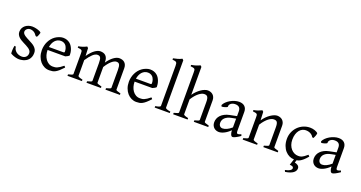

<svg xmlns="http://www.w3.org/2000/svg" viewBox="-46 -1581 4935 2623"><g transform="rotate(20 2421.5 -270.0)"><path d="M341.8 -138.2Q341.8 -103.5 332 -78.9Q322.3 -54.2 306.6 -37.1Q291 -20 272 -9.8Q252.9 0.5 234.4 5.9Q215.8 11.2 199.5 12.9Q183.1 14.6 173.8 14.6Q150.4 14.6 117.4 5.9Q84.5 -2.9 51.8 -21Q48.3 -22.5 47.1 -36.9Q45.9 -51.3 46.6 -70.1Q47.4 -88.9 49.6 -107.9Q51.8 -127 55.2 -138.2L76.2 -132.8Q77.1 -112.3 86.9 -94.2Q96.7 -76.2 113 -62.5Q129.4 -48.8 151.1 -41Q172.9 -33.2 198.2 -33.2Q215.8 -33.2 230.5 -38.8Q245.1 -44.4 255.9 -54.7Q266.6 -64.9 272.5 -79.3Q278.3 -93.8 278.3 -110.8Q278.3 -130.4 267.8 -145.5Q257.3 -160.6 240.2 -173.1Q223.1 -185.5 201.4 -196.5Q179.7 -207.5 157.2 -219.2Q136.7 -229.5 117.7 -241.2Q98.6 -252.9 83.7 -267.6Q68.8 -282.2 59.8 -300.3Q50.8 -318.4 50.8 -341.8Q50.8 -372.1 63 -395.8Q75.2 -419.4 95.5 -435.5Q115.7 -451.7 141.8 -460.2Q168 -468.8 195.8 -468.8Q210.9 -468.8 229.2 -466.1Q247.6 -463.4 265.4 -458.5Q283.2 -453.6 298.8 -446.8Q314.5 -439.9 324.2 -431.2Q327.1 -428.2 325 -418Q322.8 -407.7 318.1 -395.5Q313.5 -383.3 308.1 -372.6Q302.7 -361.8 299.8 -357.9L280.8 -361.8Q257.3 -397 232.2 -410.9Q207 -424.8 183.1 -424.8Q167 -424.8 154.3 -419.4Q141.6 -414.1 132.6 -405.5Q123.5 -397 118.9 -386.7Q114.3 -376.5 114.3 -366.2Q114.3 -350.6 123.5 -338.1Q132.8 -325.7 147.9 -314.7Q163.1 -303.7 182.4 -293.7Q201.7 -283.7 222.2 -272.9Q243.2 -262.2 264.6 -250Q286.1 -237.8 303.2 -221.9Q320.3 -206.1 331.1 -185.8Q341.8 -165.5 341.8 -138.2Z M628.4 -418Q603.5 -418 582.5 -408.2Q561.5 -398.4 545.2 -380.9Q528.8 -363.3 517.8 -338.4Q506.8 -313.5 502 -283.2H710.4Q721.7 -283.2 725.3 -286.9Q729 -290.5 729 -300.8Q729 -309.6 727.5 -321.8Q726.1 -334 721.9 -346.9Q717.8 -359.9 710.7 -372.6Q703.6 -385.3 692.4 -395.3Q681.2 -405.3 665.3 -411.6Q649.4 -418 628.4 -418ZM809.1 -272Q800.3 -262.2 785.6 -253.9Q771 -245.6 755.4 -239.3H498.5V-237.8Q498.5 -201.2 508.5 -167.2Q518.6 -133.3 537.1 -107.2Q555.7 -81.1 582.5 -65.4Q609.4 -49.8 643.1 -49.8Q658.2 -49.8 672.6 -51.5Q687 -53.2 703.6 -59.8Q720.2 -66.4 740.5 -79.6Q760.7 -92.8 788.1 -115.2Q794.4 -111.8 799.1 -105.5Q803.7 -99.1 806.2 -95.2Q773.4 -59.6 748.8 -37.8Q724.1 -16.1 702.4 -4.4Q680.7 7.3 659.4 11Q638.2 14.6 613.3 14.6Q575.7 14.6 541.7 -1.5Q507.8 -17.6 481.9 -47.1Q456.1 -76.7 440.7 -118.4Q425.3 -160.2 425.3 -211.9Q425.3 -244.6 432.6 -276.4Q439.9 -308.1 453.9 -336.4Q467.8 -364.7 487.8 -388.7Q507.8 -412.6 533.2 -430.2Q543.9 -437.5 557.4 -444.6Q570.8 -451.7 585.4 -457Q600.1 -462.4 614.5 -465.6Q628.9 -468.8 642.1 -468.8Q674.3 -468.8 699 -460Q723.6 -451.2 742.2 -436.3Q760.7 -421.4 773.4 -401.6Q786.1 -381.8 794.2 -359.9Q802.2 -337.9 805.7 -315.2Q809.1 -292.5 809.1 -272Z M1427.2 0V-21Q1462.4 -30.3 1478.8 -37.1Q1495.1 -43.9 1495.1 -50.8V-309.1Q1495.1 -338.9 1491.9 -358.6Q1488.8 -378.4 1482.2 -389.6Q1475.6 -400.9 1465.1 -405.5Q1454.6 -410.2 1439.9 -410.2Q1423.8 -410.2 1405.8 -401.1Q1387.7 -392.1 1368.7 -375.2Q1349.6 -358.4 1330.3 -334.2Q1311 -310.1 1292.5 -279.8V-50.8Q1292.5 -43.9 1307.6 -37.4Q1322.8 -30.8 1361.3 -21V0H1151.4V-21Q1186.5 -30.3 1202.9 -37.1Q1219.2 -43.9 1219.2 -50.8V-309.1Q1219.2 -338.9 1216.3 -358.6Q1213.4 -378.4 1206.8 -389.6Q1200.2 -400.9 1189.7 -405.5Q1179.2 -410.2 1164.1 -410.2Q1130.9 -410.2 1094.5 -376Q1058.1 -341.8 1016.6 -279.8V-50.8Q1016.6 -43.5 1034.9 -35.6Q1053.2 -27.8 1085 -21V0H875V-21Q907.2 -29.3 925.3 -35.9Q943.4 -42.5 943.4 -50.8V-347.2Q943.4 -366.7 941.7 -377.9Q939.9 -389.2 932.9 -395.3Q925.8 -401.4 912.1 -404.3Q898.4 -407.2 875 -410.2V-429.7Q893.6 -432.6 909.2 -436.8Q924.8 -440.9 939 -445.8Q953.1 -450.7 966.1 -456.5Q979 -462.4 992.2 -468.8L1009.3 -451.7L1014.6 -339.8Q1036.6 -372.1 1059.1 -396.2Q1081.5 -420.4 1103.5 -436.5Q1125.5 -452.6 1146 -460.7Q1166.5 -468.8 1184.1 -468.8Q1207.5 -468.8 1227.3 -462.9Q1247.1 -457 1261.5 -443.4Q1275.9 -429.7 1284.2 -407.7Q1292.5 -385.7 1292.5 -353V-343.8Q1313 -374.5 1335 -397.7Q1356.9 -420.9 1378.7 -436.8Q1400.4 -452.6 1421.1 -460.7Q1441.9 -468.8 1460 -468.8Q1483.4 -468.8 1503.2 -462.4Q1522.9 -456.1 1537.4 -442.9Q1551.8 -429.7 1560.1 -409.4Q1568.4 -389.2 1568.4 -361.8V-50.8Q1568.4 -43.9 1583.5 -37.4Q1598.6 -30.8 1637.2 -21V0Z M1893.6 -418Q1868.7 -418 1847.7 -408.2Q1826.7 -398.4 1810.3 -380.9Q1793.9 -363.3 1783 -338.4Q1772 -313.5 1767.1 -283.2H1975.6Q1986.8 -283.2 1990.5 -286.9Q1994.1 -290.5 1994.1 -300.8Q1994.1 -309.6 1992.7 -321.8Q1991.2 -334 1987.1 -346.9Q1982.9 -359.9 1975.8 -372.6Q1968.8 -385.3 1957.5 -395.3Q1946.3 -405.3 1930.4 -411.6Q1914.6 -418 1893.6 -418ZM2074.2 -272Q2065.4 -262.2 2050.8 -253.9Q2036.1 -245.6 2020.5 -239.3H1763.7V-237.8Q1763.7 -201.2 1773.7 -167.2Q1783.7 -133.3 1802.2 -107.2Q1820.8 -81.1 1847.7 -65.4Q1874.5 -49.8 1908.2 -49.8Q1923.3 -49.8 1937.7 -51.5Q1952.1 -53.2 1968.8 -59.8Q1985.4 -66.4 2005.6 -79.6Q2025.9 -92.8 2053.2 -115.2Q2059.6 -111.8 2064.2 -105.5Q2068.8 -99.1 2071.3 -95.2Q2038.6 -59.6 2013.9 -37.8Q1989.3 -16.1 1967.5 -4.4Q1945.8 7.3 1924.6 11Q1903.3 14.6 1878.4 14.6Q1840.8 14.6 1806.9 -1.5Q1772.9 -17.6 1747.1 -47.1Q1721.2 -76.7 1705.8 -118.4Q1690.4 -160.2 1690.4 -211.9Q1690.4 -244.6 1697.8 -276.4Q1705.1 -308.1 1719 -336.4Q1732.9 -364.7 1752.9 -388.7Q1772.9 -412.6 1798.3 -430.2Q1809.1 -437.5 1822.5 -444.6Q1835.9 -451.7 1850.6 -457Q1865.2 -462.4 1879.6 -465.6Q1894 -468.8 1907.2 -468.8Q1939.5 -468.8 1964.1 -460Q1988.8 -451.2 2007.3 -436.3Q2025.9 -421.4 2038.6 -401.6Q2051.3 -381.8 2059.3 -359.9Q2067.4 -337.9 2070.8 -315.2Q2074.2 -292.5 2074.2 -272Z M2142.6 0V-21Q2163.6 -24.4 2177.7 -28.1Q2191.9 -31.7 2200.2 -35.4Q2208.5 -39.1 2212.2 -43Q2215.8 -46.9 2215.8 -50.8V-632.8Q2215.8 -654.8 2212.9 -667Q2210 -679.2 2202.1 -685.3Q2194.3 -691.4 2181.2 -693.6Q2168 -695.8 2147.5 -698.2V-717.8Q2182.6 -724.6 2211.9 -732.9Q2241.2 -741.2 2271.5 -756.8L2289.1 -740.2V-50.8Q2289.1 -43.5 2305.7 -35.6Q2322.3 -27.8 2362.3 -21V0Z M2711.4 0V-21Q2746.6 -30.3 2763.2 -37.1Q2779.8 -43.9 2779.8 -50.8V-309.1Q2779.8 -338.9 2776.1 -357.4Q2772.5 -376 2764.6 -386.7Q2756.8 -397.5 2745.1 -401.4Q2733.4 -405.3 2717.3 -405.3Q2700.2 -405.3 2680.4 -396.5Q2660.6 -387.7 2639.2 -370.6Q2617.7 -353.5 2595.7 -327.9Q2573.7 -302.2 2552.7 -268.1V-50.8Q2552.7 -43.5 2571 -35.6Q2589.4 -27.8 2621.1 -21V0H2411.1V-21Q2443.4 -29.3 2461.4 -35.9Q2479.5 -42.5 2479.5 -50.8V-633.8Q2479.5 -654.3 2477.8 -665.8Q2476.1 -677.2 2469 -683.6Q2461.9 -689.9 2448.2 -692.6Q2434.6 -695.3 2411.1 -698.2V-717.8Q2431.6 -721.7 2448.5 -725.6Q2465.3 -729.5 2479.7 -734.1Q2494.1 -738.8 2507.3 -744.1Q2520.5 -749.5 2534.7 -756.8L2552.7 -740.2V-334Q2573.7 -365.2 2599.4 -390.1Q2625 -415 2650.9 -432.6Q2676.8 -450.2 2701.4 -459.5Q2726.1 -468.8 2745.1 -468.8Q2766.1 -468.8 2785.6 -462.4Q2805.2 -456.1 2820.1 -442.9Q2835 -429.7 2844 -409.4Q2853 -389.2 2853 -361.8V-50.8Q2853 -43.9 2867.9 -37.4Q2882.8 -30.8 2921.4 -21V0Z M3107.9 -48.8Q3137.2 -48.8 3170.2 -63.7Q3203.1 -78.6 3240.2 -110.8V-238.3L3182.1 -227.1Q3148.9 -221.2 3124.8 -210Q3100.6 -198.7 3085 -183.6Q3069.3 -168.5 3062 -150.1Q3054.7 -131.8 3054.7 -111.8Q3054.7 -92.3 3060.5 -80.1Q3066.4 -67.9 3075 -60.8Q3083.5 -53.7 3092.5 -51.3Q3101.6 -48.8 3107.9 -48.8ZM3388.2 -40Q3346.7 -11.2 3319.6 1.7Q3292.5 14.6 3278.8 14.6Q3262.7 14.6 3252 -7.8Q3241.2 -30.3 3240.2 -69.8Q3218.3 -47.9 3196.3 -31.7Q3174.3 -15.6 3153.3 -5.4Q3132.3 4.9 3113.5 9.8Q3094.7 14.6 3079.1 14.6Q3061.5 14.6 3043 8.8Q3024.4 2.9 3009.5 -9.8Q2994.6 -22.5 2984.9 -42.5Q2975.1 -62.5 2975.1 -90.8Q2975.1 -119.6 2985.6 -145.8Q2996.1 -171.9 3016.8 -193.4Q3037.6 -214.8 3068.4 -230.7Q3099.1 -246.6 3140.1 -254.9L3240.2 -274.9V-342.8Q3240.2 -359.4 3236.3 -373.8Q3232.4 -388.2 3223.1 -398.7Q3213.9 -409.2 3198 -414.8Q3182.1 -420.4 3158.2 -419.9Q3142.6 -419.4 3127.4 -414.6Q3112.3 -409.7 3101.1 -400.9Q3089.8 -392.1 3083.5 -380.1Q3077.1 -368.2 3078.6 -353.5Q3079.1 -349.1 3068.6 -343.5Q3058.1 -337.9 3043.7 -333.5Q3029.3 -329.1 3015.4 -326.7Q3001.5 -324.2 2995.6 -325.7L2988.8 -344.7Q3000 -369.1 3022.9 -391.6Q3045.9 -414.1 3075.4 -431.2Q3105 -448.2 3137.9 -458.5Q3170.9 -468.8 3201.7 -468.8Q3255.4 -468.8 3284.4 -440.7Q3313.5 -412.6 3313.5 -362.3V-86.9Q3313.5 -66.4 3318.8 -57.6Q3324.2 -48.8 3333 -48.8Q3339.8 -48.8 3350.6 -51.3Q3361.3 -53.7 3380.9 -62L3388.2 -40Z M3722.2 0V-21Q3757.3 -30.3 3773.9 -37.1Q3790.5 -43.9 3790.5 -50.8V-309.1Q3790.5 -338.9 3787.1 -357.4Q3783.7 -376 3776.4 -386.7Q3769 -397.5 3757.1 -401.4Q3745.1 -405.3 3728 -405.3Q3712.9 -405.3 3694.3 -397.9Q3675.8 -390.6 3654.5 -374.5Q3633.3 -358.4 3610.1 -332.3Q3586.9 -306.2 3563.5 -268.1V-50.8Q3563.5 -43.5 3581.8 -35.6Q3600.1 -27.8 3631.8 -21V0H3421.9V-21Q3454.1 -29.3 3472.2 -35.9Q3490.2 -42.5 3490.2 -50.8V-347.2Q3490.2 -366.2 3488.8 -377.4Q3487.3 -388.7 3480.7 -395Q3474.1 -401.4 3460.4 -404.3Q3446.8 -407.2 3421.9 -410.2V-429.7Q3455.1 -435.1 3483.4 -445.1Q3511.7 -455.1 3539.1 -468.8L3556.2 -451.7L3561.5 -330.1Q3583 -362.8 3608.9 -388.4Q3634.8 -414.1 3661.1 -431.9Q3687.5 -449.7 3712.2 -459.2Q3736.8 -468.8 3755.9 -468.8Q3776.9 -468.8 3796.4 -462.4Q3815.9 -456.1 3830.8 -442.9Q3845.7 -429.7 3854.7 -409.4Q3863.8 -389.2 3863.8 -361.8V-50.8Q3863.8 -43.9 3878.7 -37.4Q3893.6 -30.8 3932.1 -21V0Z M4356.9 -92.8Q4325.2 -55.2 4301 -33.9Q4276.9 -12.7 4256.3 -1.7Q4235.8 9.3 4216.3 12Q4196.8 14.6 4173.8 14.6Q4138.2 14.6 4104.2 -1.2Q4070.3 -17.1 4043.9 -46.9Q4017.6 -76.7 4001.7 -119.6Q3985.8 -162.6 3985.8 -216.8Q3985.8 -269.5 4005.1 -315.4Q4024.4 -361.3 4057.9 -395.3Q4091.3 -429.2 4136.7 -449Q4182.1 -468.8 4234.9 -468.8Q4251 -468.8 4267.8 -466.1Q4284.7 -463.4 4300 -458.3Q4315.4 -453.1 4328.4 -446Q4341.3 -439 4349.6 -430.2Q4350.6 -424.3 4348.1 -413.6Q4345.7 -402.8 4341.3 -390.9Q4336.9 -378.9 4331.5 -367.9Q4326.2 -356.9 4321.8 -350.1L4303.7 -355Q4299.8 -363.8 4291 -374Q4282.2 -384.3 4268.3 -393.6Q4254.4 -402.8 4235.1 -408.9Q4215.8 -415 4190.9 -415Q4165 -415 4141.4 -403.6Q4117.7 -392.1 4099.4 -369.1Q4081.1 -346.2 4070.1 -312Q4059.1 -277.8 4059.1 -231.9Q4059.1 -190.4 4071.5 -156.7Q4084 -123 4104.7 -99.4Q4125.5 -75.7 4152.6 -62.7Q4179.7 -49.8 4209 -49.8Q4222.7 -49.8 4234.4 -51Q4246.1 -52.2 4260 -58.1Q4273.9 -64 4292.2 -76.7Q4310.5 -89.4 4337.9 -112.8L4356.9 -92.8ZM4266.6 111.8Q4266.6 129.9 4258.1 146.5Q4249.5 163.1 4231.4 176.8Q4213.4 190.4 4184.8 200.7Q4156.2 210.9 4116.2 216.8L4105.5 192.9Q4130.9 188.5 4148.7 181.9Q4166.5 175.3 4177.7 167.5Q4189 159.7 4194.1 151.1Q4199.2 142.6 4199.2 134.8Q4199.2 118.2 4186.5 111.6Q4173.8 105 4143.6 102.1Q4143.6 102.1 4144.3 100.3Q4145 98.6 4148.4 88.4Q4151.9 78.1 4158.9 56.2Q4166 34.2 4179.2 -6.8L4217.3 -5.9L4198.2 50.8Q4210.9 53.7 4223.4 58.3Q4235.8 63 4245.4 70.3Q4254.9 77.6 4260.7 87.9Q4266.6 98.1 4266.6 111.8Z M4555.7 -48.8Q4585 -48.8 4617.9 -63.7Q4650.9 -78.6 4688 -110.8V-238.3L4629.9 -227.1Q4596.7 -221.2 4572.5 -210Q4548.3 -198.7 4532.7 -183.6Q4517.1 -168.5 4509.8 -150.1Q4502.4 -131.8 4502.4 -111.8Q4502.4 -92.3 4508.3 -80.1Q4514.2 -67.9 4522.7 -60.8Q4531.2 -53.7 4540.3 -51.3Q4549.3 -48.8 4555.7 -48.8ZM4835.9 -40Q4794.4 -11.2 4767.3 1.7Q4740.2 14.6 4726.6 14.6Q4710.4 14.6 4699.7 -7.8Q4689 -30.3 4688 -69.8Q4666 -47.9 4644 -31.7Q4622.1 -15.6 4601.1 -5.4Q4580.1 4.9 4561.3 9.8Q4542.5 14.6 4526.9 14.6Q4509.3 14.6 4490.7 8.8Q4472.2 2.9 4457.3 -9.8Q4442.4 -22.5 4432.6 -42.5Q4422.9 -62.5 4422.9 -90.8Q4422.9 -119.6 4433.3 -145.8Q4443.8 -171.9 4464.6 -193.4Q4485.4 -214.8 4516.1 -230.7Q4546.9 -246.6 4587.9 -254.9L4688 -274.9V-342.8Q4688 -359.4 4684.1 -373.8Q4680.2 -388.2 4670.9 -398.7Q4661.6 -409.2 4645.8 -414.8Q4629.9 -420.4 4606 -419.9Q4590.3 -419.4 4575.2 -414.6Q4560.1 -409.7 4548.8 -400.9Q4537.6 -392.1 4531.2 -380.1Q4524.9 -368.2 4526.4 -353.5Q4526.9 -349.1 4516.4 -343.5Q4505.9 -337.9 4491.5 -333.5Q4477.1 -329.1 4463.1 -326.7Q4449.2 -324.2 4443.4 -325.7L4436.5 -344.7Q4447.8 -369.1 4470.7 -391.6Q4493.7 -414.1 4523.2 -431.2Q4552.7 -448.2 4585.7 -458.5Q4618.7 -468.8 4649.4 -468.8Q4703.1 -468.8 4732.2 -440.7Q4761.2 -412.6 4761.2 -362.3V-86.9Q4761.2 -66.4 4766.6 -57.6Q4772 -48.8 4780.8 -48.8Q4787.6 -48.8 4798.3 -51.3Q4809.1 -53.7 4828.6 -62L4835.9 -40Z"/></g></svg>

Font: Gentium
Style: Regular
Weight: 400
Designer: J. Victor Gaultney
Version: Version 1.03; 2011; OFL 1.1 release